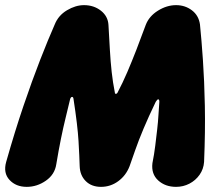

<svg xmlns="http://www.w3.org/2000/svg" viewBox="-82 -707 833 747"><path d="M204 -322Q203 -330 198.5 -330Q194 -330 191 -322Q183 -288 173.5 -249.5Q164 -211 155 -166.5Q146 -122 137 -68Q131 -28 96.5 -4Q62 20 22 20Q-20 20 -45 -7Q-70 -34 -58 -77Q-24 -197 9.5 -295.5Q43 -394 74 -473.5Q105 -553 131 -612Q145 -647 178.5 -667Q212 -687 245 -687Q283 -687 310.5 -665.5Q338 -644 340 -610Q343 -558 345.5 -513Q348 -468 352.5 -427Q357 -386 365 -346Q365 -342 369 -342Q373 -342 375 -346Q396 -386 413.5 -427Q431 -468 448.5 -513Q466 -558 485 -610Q498 -644 532.5 -665.5Q567 -687 603 -687Q638 -687 664.5 -667Q691 -647 696 -612Q702 -553 707.5 -473.5Q713 -394 715 -295.5Q717 -197 712 -77Q710 -49 694.5 -27Q679 -5 655 7.5Q631 20 603 20Q561 20 533.5 -5Q506 -30 511 -72Q518 -107 522 -140Q526 -173 529.5 -203Q533 -233 534.5 -260Q536 -287 538 -311Q538 -320 534 -320.5Q530 -321 524 -311Q496 -253 476.5 -206.5Q457 -160 444.5 -124Q432 -88 422 -60Q408 -24 378 -2Q348 20 311 20Q274 20 251.5 -2.5Q229 -25 228 -61Q227 -98 223.5 -158Q220 -218 204 -322Z"/></svg>

Font: Winky Sans ExtraBold
Style: Italic
Weight: 800
Italic angle: -8.97852°
Designer: Simon Atzbach
Foundry: typofactur
Version: Version 1.205